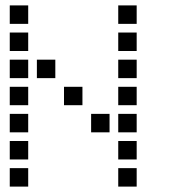

<svg xmlns="http://www.w3.org/2000/svg" viewBox="-20 -704 640 708"><path d="M17 -684Q16 -684 16 -684Q16 -684 16 -683V-617Q16 -616 16 -616Q16 -616 17 -616H83Q84 -616 84 -616Q84 -616 84 -617V-683Q84 -684 84 -684Q84 -684 83 -684ZM417 -684Q416 -684 416 -684Q416 -684 416 -683V-617Q416 -616 416 -616Q416 -616 417 -616H483Q484 -616 484 -616Q484 -616 484 -617V-683Q484 -684 484 -684Q484 -684 483 -684ZM17 -584Q16 -584 16 -584Q16 -584 16 -583V-517Q16 -516 16 -516Q16 -516 17 -516H83Q84 -516 84 -516Q84 -516 84 -517V-583Q84 -584 84 -584Q84 -584 83 -584ZM417 -584Q416 -584 416 -584Q416 -584 416 -583V-517Q416 -516 416 -516Q416 -516 417 -516H483Q484 -516 484 -516Q484 -516 484 -517V-583Q484 -584 484 -584Q484 -584 483 -584ZM17 -484Q16 -484 16 -484Q16 -484 16 -483V-417Q16 -416 16 -416Q16 -416 17 -416H83Q84 -416 84 -416Q84 -416 84 -417V-483Q84 -484 84 -484Q84 -484 83 -484ZM117 -484Q116 -484 116 -484Q116 -484 116 -483V-417Q116 -416 116 -416Q116 -416 117 -416H183Q184 -416 184 -416Q184 -416 184 -417V-483Q184 -484 184 -484Q184 -484 183 -484ZM417 -484Q416 -484 416 -484Q416 -484 416 -483V-417Q416 -416 416 -416Q416 -416 417 -416H483Q484 -416 484 -416Q484 -416 484 -417V-483Q484 -484 484 -484Q484 -484 483 -484ZM17 -384Q16 -384 16 -384Q16 -384 16 -383V-317Q16 -316 16 -316Q16 -316 17 -316H83Q84 -316 84 -316Q84 -316 84 -317V-383Q84 -384 84 -384Q84 -384 83 -384ZM217 -384Q216 -384 216 -384Q216 -384 216 -383V-317Q216 -316 216 -316Q216 -316 217 -316H283Q284 -316 284 -316Q284 -316 284 -317V-383Q284 -384 284 -384Q284 -384 283 -384ZM417 -384Q416 -384 416 -384Q416 -384 416 -383V-317Q416 -316 416 -316Q416 -316 417 -316H483Q484 -316 484 -316Q484 -316 484 -317V-383Q484 -384 484 -384Q484 -384 483 -384ZM17 -284Q16 -284 16 -284Q16 -284 16 -283V-217Q16 -216 16 -216Q16 -216 17 -216H83Q84 -216 84 -216Q84 -216 84 -217V-283Q84 -284 84 -284Q84 -284 83 -284ZM317 -284Q316 -284 316 -284Q316 -284 316 -283V-217Q316 -216 316 -216Q316 -216 317 -216H383Q384 -216 384 -216Q384 -216 384 -217V-283Q384 -284 384 -284Q384 -284 383 -284ZM417 -284Q416 -284 416 -284Q416 -284 416 -283V-217Q416 -216 416 -216Q416 -216 417 -216H483Q484 -216 484 -216Q484 -216 484 -217V-283Q484 -284 484 -284Q484 -284 483 -284ZM17 -184Q16 -184 16 -184Q16 -184 16 -183V-117Q16 -116 16 -116Q16 -116 17 -116H83Q84 -116 84 -116Q84 -116 84 -117V-183Q84 -184 84 -184Q84 -184 83 -184ZM417 -184Q416 -184 416 -184Q416 -184 416 -183V-117Q416 -116 416 -116Q416 -116 417 -116H483Q484 -116 484 -116Q484 -116 484 -117V-183Q484 -184 484 -184Q484 -184 483 -184ZM17 -84Q16 -84 16 -84Q16 -84 16 -83V-17Q16 -16 16 -16Q16 -16 17 -16H83Q84 -16 84 -16Q84 -16 84 -17V-83Q84 -84 84 -84Q84 -84 83 -84ZM417 -84Q416 -84 416 -84Q416 -84 416 -83V-17Q416 -16 416 -16Q416 -16 417 -16H483Q484 -16 484 -16Q484 -16 484 -17V-83Q484 -84 484 -84Q484 -84 483 -84Z"/></svg>

Font: Doto SemiBold
Style: Regular
Weight: 600
Monospace: yes
Version: Version 1.000